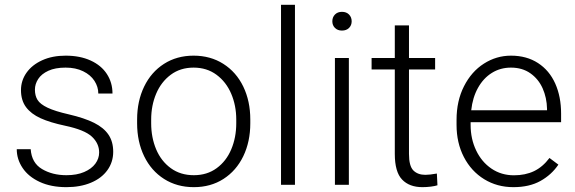

<svg xmlns="http://www.w3.org/2000/svg" viewBox="-20 -770 2395 800"><path d="M67.4 -394.5Q67.4 -434.1 90.3 -466.8Q113.3 -499.5 155.5 -518.8Q197.8 -538.1 253.4 -538.1Q313.5 -538.1 357.7 -517.8Q401.9 -497.6 425.3 -461.7Q448.7 -425.8 448.7 -380.4H389.6Q389.6 -408.2 373.5 -433.1Q357.4 -458 326.4 -473.1Q295.4 -488.3 253.4 -488.3Q210 -488.3 181.4 -475.1Q152.8 -461.9 139.2 -440.9Q125.5 -419.9 125.5 -396.5Q125.5 -371.1 136.5 -353.5Q147.5 -335.9 178.2 -321.3Q209 -306.6 266.6 -293.5Q332 -278.3 372.3 -258.1Q412.6 -237.8 432.1 -208.7Q451.7 -179.7 451.7 -137.7Q451.7 -94.7 427.5 -61Q403.3 -27.3 359.1 -8.8Q314.9 9.8 256.8 9.8Q192.4 9.8 145.5 -12Q98.6 -33.7 74.2 -70.1Q49.8 -106.4 49.8 -148.4H107.9Q111.8 -91.3 155 -65.7Q198.2 -40 256.8 -40Q299.8 -40 330.6 -53.2Q361.3 -66.4 377.2 -87.9Q393.1 -109.4 393.1 -134.8Q393.1 -172.4 362.8 -200.7Q332.5 -229 251.5 -246.1Q189 -259.3 149.2 -277.3Q109.4 -295.4 88.4 -323.7Q67.4 -352.1 67.4 -394.5Z M786.6 -538.1Q856.9 -538.1 910.6 -503.9Q964.4 -469.7 993.7 -409.2Q1022.9 -348.6 1022.9 -272V-256.3Q1022.9 -179.7 993.7 -119.1Q964.4 -58.6 911.1 -24.4Q857.9 9.8 787.6 9.8Q717.3 9.8 663.6 -24.4Q609.9 -58.6 580.6 -119.1Q551.3 -179.7 551.3 -256.3V-272Q551.3 -348.6 580.6 -409.2Q609.9 -469.7 663.3 -503.9Q716.8 -538.1 786.6 -538.1ZM787.6 -40Q842.8 -40 882.8 -69.3Q922.9 -98.6 943.6 -147.9Q964.4 -197.3 964.4 -256.3V-272Q964.4 -330.1 943.4 -379.4Q922.4 -428.7 882.1 -458.5Q841.8 -488.3 786.6 -488.3Q731.4 -488.3 691.4 -458.5Q651.4 -428.7 630.6 -379.4Q609.9 -330.1 609.9 -272V-256.3Q609.9 -197.3 630.6 -147.9Q651.4 -98.6 691.7 -69.3Q731.9 -40 787.6 -40Z M1150.9 0V-750H1209V0Z M1445.3 -681.2Q1445.3 -664.6 1434.3 -653.6Q1423.3 -642.6 1404.8 -642.6Q1386.7 -642.6 1375.7 -653.6Q1364.7 -664.6 1364.7 -681.2Q1364.7 -698.2 1375.7 -709.5Q1386.7 -720.7 1404.8 -720.7Q1423.3 -720.7 1434.3 -709.5Q1445.3 -698.2 1445.3 -681.2ZM1375.5 0V-528.3H1433.6V0Z M1802.7 2Q1792.5 5.4 1775.1 7.6Q1757.8 9.8 1740.2 9.8Q1685.5 9.8 1655.3 -22Q1625 -53.7 1625 -128.9V-480.5H1528.3V-528.3H1625V-664.1H1684.1V-528.3H1793V-480.5H1684.1V-128.9Q1684.1 -78.1 1702.4 -59.8Q1720.7 -41.5 1752.4 -41.5Q1770 -41.5 1800.3 -46.9Z M1940.9 -260.7V-249.5Q1940.9 -191.4 1963.9 -143.3Q1986.8 -95.2 2027.8 -67.4Q2068.8 -39.6 2121.6 -39.6Q2168.9 -39.6 2205.1 -56.9Q2241.2 -74.2 2269.5 -111.8L2306.6 -84Q2277.8 -41.5 2231.7 -15.9Q2185.5 9.8 2119.1 9.8Q2051.3 9.8 1997.3 -23.4Q1943.4 -56.6 1912.8 -115.7Q1882.3 -174.8 1882.3 -249.5V-270.5Q1882.3 -349.6 1913.3 -410.6Q1944.3 -471.7 1996.3 -504.9Q2048.3 -538.1 2108.9 -538.1Q2174.3 -538.1 2221.7 -507.3Q2269 -476.6 2293.5 -421.9Q2317.9 -367.2 2317.9 -296.4V-260.7ZM1943.4 -310.5H2259.3V-316.9Q2258.3 -362.8 2241 -401.9Q2223.6 -440.9 2189.9 -464.6Q2156.2 -488.3 2108.9 -488.3Q2064.9 -488.3 2029.5 -466.3Q1994.1 -444.3 1971.7 -404.1Q1949.2 -363.8 1943.4 -310.5Z"/></svg>

Font: Heebo Light
Style: Regular
Weight: 300
Designer: Oded Ezer
Foundry: Meir Sadan
Version: Version 2.001; ttfautohint (v1.5.14-ce02) -l 8 -r 50 -G 200 